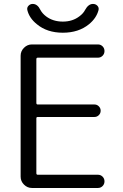

<svg xmlns="http://www.w3.org/2000/svg" viewBox="-20 -979 627 977"><path d="M119.1 -927.7Q116.2 -940.4 125 -949.7Q133.8 -959 146.5 -959Q170.9 -959 185.5 -928.7Q195.3 -910.2 214.8 -895.5Q250 -869.1 299.8 -869.1Q349.6 -869.1 384.8 -896.5Q404.3 -911.1 413.1 -928.7Q429.7 -959 453.1 -959Q466.8 -959 475.6 -949.7Q484.4 -940.4 481.4 -927.7Q470.7 -886.7 432.6 -855.5Q379.9 -812.5 299.8 -812.5Q219.7 -812.5 168 -855.5Q128.9 -886.7 119.1 -927.7ZM171.9 -685.5Q165 -685.5 165 -677.7V-455.1Q165 -447.3 171.9 -447.3H460.9Q473.6 -447.3 482.9 -438Q492.2 -428.7 492.2 -415.5Q492.2 -402.3 482.9 -393.1Q473.6 -383.8 460.9 -383.8H171.9Q165 -383.8 165 -377V-97.7Q165 -89.8 171.9 -89.8H478.5Q492.2 -89.8 502 -80.1Q511.7 -70.3 511.7 -56.2Q511.7 -42 502 -32.2Q492.2 -22.5 478.5 -22.5H142.6Q119.1 -22.5 102.1 -39.6Q85 -56.6 85 -80.1V-695.3Q85 -718.8 102.1 -735.8Q119.1 -752.9 142.6 -752.9H478.5Q492.2 -752.9 502 -743.2Q511.7 -733.4 511.7 -719.2Q511.7 -705.1 502 -695.3Q492.2 -685.5 478.5 -685.5Z"/></svg>

Font: Gen Jyuu Gothic P Normal
Style: Regular
Weight: 300
Designer: [Source Han Sans]
Ryoko NISHIZUKA  (kana & ideographs); Paul D. Hunt (Latin, Greek & Cyrillic); Wenlong ZHANG  (bopomofo
Version: Version 1.002.20150607